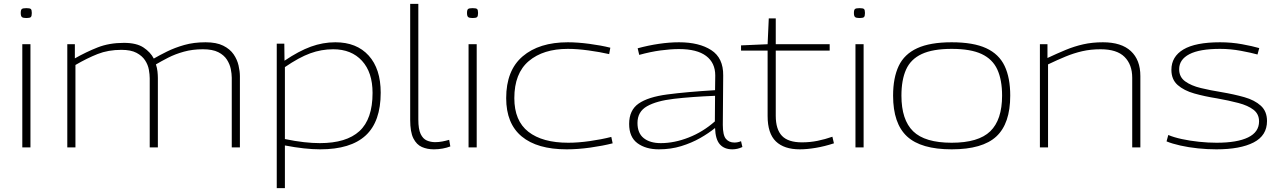

<svg xmlns="http://www.w3.org/2000/svg" viewBox="-20 -760 6595 990"><path d="M116 -667Q99 -667 93 -672Q87 -677 87 -693Q87 -709 92.5 -713.5Q98 -718 116 -718Q134 -718 139 -713.5Q144 -709 144 -693Q144 -677 139 -672Q134 -667 116 -667ZM95 0V-532H137V0Z M327 0V-532H366V-459Q424 -492 483.5 -515.5Q543 -539 619 -539Q684 -539 720 -515Q756 -491 773 -458Q802 -475 841.5 -494.5Q881 -514 930 -528Q979 -542 1040 -542Q1096 -542 1131 -524.5Q1166 -507 1184.5 -480Q1203 -453 1210 -422.5Q1217 -392 1217 -367V0H1175V-359Q1175 -379 1170 -404Q1165 -429 1150 -452.5Q1135 -476 1105.5 -491Q1076 -506 1026 -506Q973 -506 928 -493.5Q883 -481 847 -462.5Q811 -444 784 -428Q790 -410 792 -391.5Q794 -373 794 -358V0H752V-356Q752 -376 747.5 -401Q743 -426 728 -449Q713 -472 684 -487.5Q655 -503 606 -503Q538 -503 483.5 -481.5Q429 -460 369 -425V0Z M1407 210V-535H1446L1447 -447Q1521 -497 1583 -519.5Q1645 -542 1709 -542Q1819 -542 1881 -473.5Q1943 -405 1943 -282Q1943 -133 1865.5 -61.5Q1788 10 1631 10Q1553 10 1449 -10V210ZM1629 -22Q1766 -22 1833.5 -84Q1901 -146 1901 -281Q1901 -387 1846.5 -446.5Q1792 -506 1698 -506Q1637 -506 1579.5 -485Q1522 -464 1449 -414V-43Q1502 -32 1547 -27Q1592 -22 1629 -22Z M2137 -740V-144Q2137 -94 2149 -69Q2161 -44 2181 -35.5Q2201 -27 2224 -27Q2242 -27 2260.5 -30.5Q2279 -34 2296 -39L2302 -5Q2284 2 2262 6Q2240 10 2217 10Q2183 10 2155.5 -2Q2128 -14 2111.5 -46.5Q2095 -79 2095 -142V-740Z M2417 -667Q2400 -667 2394 -672Q2388 -677 2388 -693Q2388 -709 2393.5 -713.5Q2399 -718 2417 -718Q2435 -718 2440 -713.5Q2445 -709 2445 -693Q2445 -677 2440 -672Q2435 -667 2417 -667ZM2396 0V-532H2438V0Z M2590 -254Q2590 -397 2675 -469.5Q2760 -542 2908 -542Q2958 -542 3018.5 -534Q3079 -526 3127 -514L3121 -481Q3073 -492 3014.5 -500Q2956 -508 2908 -508Q2781 -508 2706.5 -445Q2632 -382 2632 -254Q2632 -137 2704.5 -80.5Q2777 -24 2910 -24Q2961 -24 3021 -32.5Q3081 -41 3132 -54L3139 -21Q3088 -8 3024 1Q2960 10 2902 10Q2750 10 2670 -56.5Q2590 -123 2590 -254Z M3224 -121Q3224 -192 3273 -226Q3322 -260 3420.5 -273Q3519 -286 3667 -295L3668 -371Q3668 -436 3621 -471.5Q3574 -507 3481 -507Q3438 -507 3386 -500Q3334 -493 3276 -477L3268 -511Q3323 -526 3377.5 -534Q3432 -542 3481 -542Q3585 -542 3647.5 -501.5Q3710 -461 3709 -371L3707 -116Q3707 -63 3723 -44Q3739 -25 3767 -25Q3784 -25 3801 -32L3808 -2Q3783 10 3756 10Q3715 10 3692 -15.5Q3669 -41 3667 -100Q3634 -73 3590 -48Q3546 -23 3492.5 -6.5Q3439 10 3377 10Q3310 10 3267 -21.5Q3224 -53 3224 -121ZM3267 -126Q3267 -73 3299.5 -47.5Q3332 -22 3387 -22Q3457 -22 3531 -51Q3605 -80 3666 -134L3667 -266Q3545 -261 3455 -250.5Q3365 -240 3316 -212Q3267 -184 3267 -126Z M4104 10Q4023 10 3980.5 -31Q3938 -72 3938 -162V-499H3801V-526L3938 -532L3944 -665H3980V-532H4258V-499H3980V-163Q3980 -93 4012 -59.5Q4044 -26 4115 -26Q4157 -26 4196 -34Q4235 -42 4272 -55L4280 -21Q4231 -5 4185.5 2.5Q4140 10 4104 10Z M4412 -667Q4395 -667 4389 -672Q4383 -677 4383 -693Q4383 -709 4388.5 -713.5Q4394 -718 4412 -718Q4430 -718 4435 -713.5Q4440 -709 4440 -693Q4440 -677 4435 -672Q4430 -667 4412 -667ZM4391 0V-532H4433V0Z M4585 -267Q4585 -359 4614 -420Q4643 -481 4709.5 -511.5Q4776 -542 4887 -542Q4999 -542 5065 -511.5Q5131 -481 5160 -420Q5189 -359 5189 -267Q5189 -123 5117.5 -56.5Q5046 10 4887 10Q4729 10 4657 -56.5Q4585 -123 4585 -267ZM4628 -267Q4628 -142 4688.5 -83Q4749 -24 4887 -24Q5025 -24 5086 -83Q5147 -142 5147 -267Q5147 -348 5122.5 -401.5Q5098 -455 5041.5 -481.5Q4985 -508 4887 -508Q4790 -508 4733 -481.5Q4676 -455 4652 -401.5Q4628 -348 4628 -267Z M5342 0V-532H5381V-461Q5430 -484 5474.5 -502.5Q5519 -521 5565.5 -531.5Q5612 -542 5667 -542Q5762 -542 5811 -496.5Q5860 -451 5860 -368V0H5818V-359Q5818 -427 5778.5 -466.5Q5739 -506 5655 -506Q5604 -506 5560.5 -496Q5517 -486 5474.5 -468.5Q5432 -451 5384 -428V0Z M5995 -31 6004 -64Q6032 -52 6073.5 -43Q6115 -34 6162 -29Q6209 -24 6253 -24Q6359 -24 6415.5 -51.5Q6472 -79 6472 -134Q6472 -172 6443.5 -194Q6415 -216 6365.5 -229Q6316 -242 6254 -253Q6191 -263 6138 -278Q6085 -293 6052.5 -321.5Q6020 -350 6020 -400Q6020 -468 6082 -505Q6144 -542 6271 -542Q6330 -542 6384.5 -532Q6439 -522 6473 -512L6464 -479Q6432 -488 6378.5 -498Q6325 -508 6271 -508Q6165 -508 6112.5 -480.5Q6060 -453 6060 -403Q6060 -363 6091 -340.5Q6122 -318 6172 -306Q6222 -294 6278 -285Q6343 -274 6396 -259Q6449 -244 6481 -215Q6513 -186 6513 -136Q6513 -61 6444 -25.5Q6375 10 6252 10Q6205 10 6157 5Q6109 0 6066.5 -9.5Q6024 -19 5995 -31Z"/></svg>

Font: Georama Extended ExtraLight
Style: Regular
Weight: 200
Width: 7
Designer: Jean-Baptiste Levee
Foundry: Production Type
Version: Version 1.000